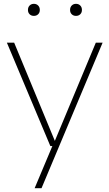

<svg xmlns="http://www.w3.org/2000/svg" viewBox="-20 -763 572 1003"><path d="M243 0 16 -540H54L266.5 -27L480.5 -540H516L197 220H161L253.5 0ZM377 -680Q363.5 -680 354.8 -688.5Q346 -697 346 -711Q346 -725.5 354.8 -734.2Q363.5 -743 377 -743Q390.5 -743 399.2 -734.2Q408 -725.5 408 -711Q408 -697 399.2 -688.5Q390.5 -680 377 -680ZM157 -680Q143.5 -680 134.8 -688.5Q126 -697 126 -711Q126 -725.5 134.8 -734.2Q143.5 -743 157 -743Q170.5 -743 179.2 -734.2Q188 -725.5 188 -711Q188 -697 179.2 -688.5Q170.5 -680 157 -680Z"/></svg>

Font: Encode Sans SemiExpanded SemiExpanded Thin
Style: Regular
Weight: 100
Width: 6
Designer: Multiple Designers
Foundry: Impallari Type
Version: Version 3.000; ttfautohint (v1.8.3) -l 8 -r 50 -G 200 -x 14 